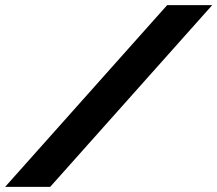

<svg xmlns="http://www.w3.org/2000/svg" viewBox="-47 -730 849 750"><path d="M782 -710 149 0H-27L606 -710Z"/></svg>

Font: Raleway Thin ExtraBold
Style: Italic
Weight: 800
Italic angle: -12°
Version: Version 4.026